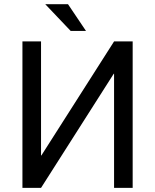

<svg xmlns="http://www.w3.org/2000/svg" viewBox="-20 -912 753 932"><path d="M533.7 -710.9H624V0H533.7V-554.2H532.2L179.2 0H88.9V-710.9H179.2V-157.2H180.7ZM397.5 -761.7H323.2L199.7 -891.6H310.1Z"/></svg>

Font: Roboto Web
Style: Regular
Weight: 400
Designer: Google
Version: Version 1.200310; 2013